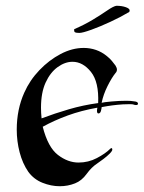

<svg xmlns="http://www.w3.org/2000/svg" viewBox="-20 -637 498 665"><path d="M187 8Q157 8 127 -4Q97 -16 78 -42Q58 -71 48 -109.5Q38 -148 38 -188Q38 -258 64 -316Q83 -359 116.5 -394Q150 -429 190 -450Q230 -471 270 -471Q292 -471 312.5 -464Q333 -457 351 -442Q361 -434 367.5 -426Q374 -418 380 -410Q385 -402 385 -396Q385 -389 380 -384Q367 -368 352.5 -339Q338 -310 332 -281Q339 -283 366 -285.5Q393 -288 418 -288Q426 -288 432.5 -287.5Q439 -287 444 -286Q458 -285 458 -278Q458 -271 445 -274Q441 -276 435 -276Q429 -276 422 -276Q406 -276 386.5 -274Q367 -272 352 -269.5Q337 -267 332 -266Q332 -262 331 -259Q329 -244 321 -244Q315 -244 316 -257Q317 -259 317 -264Q261 -254 214.5 -237Q168 -220 128 -198Q146 -127 180.5 -100.5Q215 -74 252 -74Q286 -74 315.5 -89.5Q345 -105 361 -121Q364 -124 366 -124Q369 -124 369 -119Q369 -114 360 -105Q351 -96 338.5 -86.5Q326 -77 317 -71Q297 -58 280 -34.5Q263 -11 240 -2Q215 8 187 8ZM124 -227Q169 -244 218.5 -258.5Q268 -273 320 -280Q323 -353 295 -388Q267 -423 231 -423Q205 -423 179.5 -404.5Q154 -386 138 -351Q122 -316 122 -264Q122 -255 122.5 -246Q123 -237 124 -227ZM255 -523Q244 -523 240 -525Q236 -527 237 -536Q272 -551 301 -568.5Q330 -586 351 -600.5Q372 -615 383 -617Q402 -617 416 -612Q430 -607 429 -600Q429 -595 423 -593Q398 -578 362.5 -561.5Q327 -545 296.5 -534Q266 -523 255 -523Z"/></svg>

Font: Tapestry
Style: Regular
Weight: 400
Designer: Robert E. Leuschke
Foundry: Robert E. Leuschke
Version: Version 1.010; ttfautohint (v1.8.4.7-5d5b)